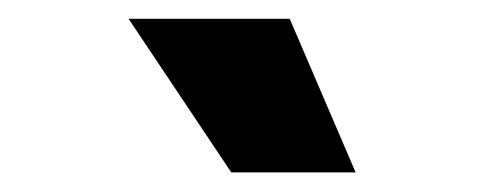

<svg xmlns="http://www.w3.org/2000/svg" viewBox="-20 -792 502 199"><path d="M219.7 -613.3 113.3 -772.5H280.3L348.6 -613.3Z"/></svg>

Font: Inter Tight Black
Style: Regular
Weight: 900
Designer: Rasmus Andersson
Foundry: rsms
Version: Version 3.004; ttfautohint (v1.8.4.7-5d5b)